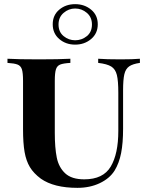

<svg xmlns="http://www.w3.org/2000/svg" viewBox="-20 -891 706 925"><path d="M654 -588Q619 -583 602 -571Q585 -559 579 -533Q573 -507 573 -456V-271Q573 -202 563.5 -153.5Q554 -105 532 -69Q508 -31 460.5 -8.5Q413 14 353 14Q240 14 177 -30Q142 -56 124 -86Q106 -116 98.5 -158.5Q91 -201 91 -268V-502Q91 -540 85.5 -557Q80 -574 64.5 -580Q49 -586 16 -588V-608Q66 -605 168 -605Q265 -605 319 -608V-588Q285 -586 270 -580Q255 -574 249.5 -557Q244 -540 244 -502V-251Q244 -179 253.5 -132Q263 -85 294 -56Q325 -27 386 -27Q477 -27 513.5 -88.5Q550 -150 550 -260V-444Q550 -502 543 -530Q536 -558 516 -570.5Q496 -583 453 -588V-608Q492 -605 561 -605Q621 -605 654 -608ZM451 -774Q451 -730 419 -703Q387 -676 342 -676Q297 -676 265.5 -703Q234 -730 234 -774Q234 -818 265.5 -844.5Q297 -871 342 -871Q387 -871 419 -844.5Q451 -818 451 -774ZM262 -773Q262 -737 286.5 -717Q311 -697 342 -697Q374 -697 398.5 -717Q423 -737 423 -773Q423 -808 398.5 -829Q374 -850 342 -850Q311 -850 286.5 -829Q262 -808 262 -773Z"/></svg>

Font: Playfair Display SC
Style: Bold
Weight: 700
Designer: Claus Eggers Sørensen
Foundry: Claus Eggers Sørensen
Version: Version 1.200; ttfautohint (v1.6)